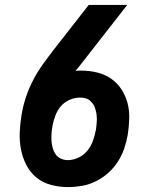

<svg xmlns="http://www.w3.org/2000/svg" viewBox="-20 -755 640 783"><path d="M257 8Q222 8 188 -1Q154 -10 128.5 -31Q103 -52 87.5 -82Q72 -112 65.5 -146Q59 -180 60.5 -215.5Q62 -251 68 -287Q74 -324 86 -359.5Q98 -395 115 -428Q132 -461 155 -493Q178 -525 202 -556L342 -735H499L306 -488Q301 -482 297 -477Q293 -472 288 -466Q294 -467 300 -467Q306 -467 312 -467Q344 -467 375.5 -459.5Q407 -452 432.5 -434.5Q458 -417 475 -391Q492 -365 500 -335Q508 -305 507 -271.5Q506 -238 501 -206Q496 -177 486.5 -149Q477 -121 460.5 -95.5Q444 -70 421 -49.5Q398 -29 370.5 -15.5Q343 -2 314 3Q285 8 257 8ZM257 -102Q278 -102 299.5 -112Q321 -122 335.5 -139.5Q350 -157 358 -178Q366 -199 370 -221Q370 -221 370 -222Q370 -223 371 -224Q372 -233 372.5 -236.5Q373 -240 373.5 -245.5Q374 -251 374.5 -257Q375 -263 375 -268.5Q375 -274 374.5 -279.5Q374 -285 373.5 -290Q373 -295 371.5 -300.5Q370 -306 368.5 -311Q367 -316 365 -321Q363 -326 360 -330Q357 -334 353.5 -338Q350 -342 346 -345.5Q342 -349 337.5 -351Q333 -353 327.5 -354.5Q322 -356 316.5 -356.5Q311 -357 306 -357Q285 -357 264 -348Q243 -339 228.5 -322Q214 -305 206 -284Q198 -263 194 -242Q194 -242 194 -241.5Q194 -241 194 -240Q194 -240 194 -240Q194 -240 194 -240Q191 -225 190 -210Q189 -195 190 -180Q191 -165 195 -151Q199 -137 207 -125.5Q215 -114 228.5 -108Q242 -102 257 -102Z"/></svg>

Font: Iosevka Slab XBdExObl
Style: Regular
Weight: 800
Width: 7
Italic angle: -9°
Monospace: yes
Designer: Belleve Invis
Foundry: Belleve Invis
Version: Version 11.1.0; ttfautohint (v1.8.3)